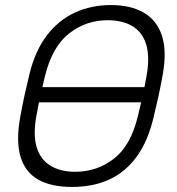

<svg xmlns="http://www.w3.org/2000/svg" viewBox="-20 -730 702 760"><path d="M113 -325 125 -385H591L579 -325ZM265 10Q182 10 130.5 -19.5Q79 -49 61 -110.5Q43 -172 60 -266Q68 -311 76.5 -350Q85 -389 96 -434Q118 -527 164.5 -588.5Q211 -650 276 -680Q341 -710 419 -710Q497 -710 549 -680Q601 -650 621 -588.5Q641 -527 624 -434Q616 -389 607.5 -350Q599 -311 588 -266Q566 -172 521.5 -110.5Q477 -49 412.5 -19.5Q348 10 265 10ZM278 -50Q364 -50 431 -102Q498 -154 526 -271Q537 -316 544.5 -350Q552 -384 560 -429Q574 -507 558 -556Q542 -605 502.5 -627.5Q463 -650 406 -650Q321 -650 254 -598Q187 -546 158 -429Q147 -384 139.5 -350Q132 -316 124 -271Q110 -193 126 -144.5Q142 -96 181.5 -73Q221 -50 278 -50Z"/></svg>

Font: Rubik Light
Style: Italic
Weight: 300
Italic angle: -12°
Designer: Hubert and Fischer
Foundry: Hubert and Fischer
Version: Version 2.300;gftools[0.9.30]